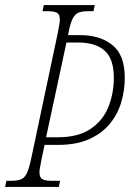

<svg xmlns="http://www.w3.org/2000/svg" viewBox="-42 -734 520 754"><path d="M-22 0 -17 -24H4Q27 -24 41 -30Q55 -36 63.5 -54Q72 -72 80 -109L185 -605Q188 -622 190.5 -635Q193 -648 193 -657Q193 -678 181.5 -684Q170 -690 145 -690H125L130 -714H330L325 -690H303Q279 -690 265.5 -684Q252 -678 243 -660Q234 -642 227 -605L225 -596H274Q351 -596 399.5 -557Q448 -518 448 -429Q448 -379 434 -332Q420 -285 389 -247.5Q358 -210 308 -187.5Q258 -165 186 -165H133L121 -108Q118 -91 115.5 -78.5Q113 -66 113 -57Q113 -36 125 -30Q137 -24 161 -24H194L189 0ZM186 -195Q264 -195 312.5 -227Q361 -259 383 -312.5Q405 -366 405 -429Q405 -503 369 -535Q333 -567 266 -567H219L139 -195Z"/></svg>

Font: Noto Serif ExtraCondensed ExtraLight
Style: Italic
Weight: 200
Width: 2
Italic angle: -12°
Designer: Monotype Design Team
Foundry: Monotype Imaging Inc.
Version: Version 2.014; ttfautohint (v1.8.4.7-5d5b)